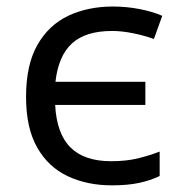

<svg xmlns="http://www.w3.org/2000/svg" viewBox="-20 -553 549 583"><path d="M319.8 9.8Q244.6 9.8 185.5 -18.1Q126.5 -45.9 92.8 -105.2Q59.1 -164.6 59.1 -258.8Q59.1 -356.4 93.8 -417Q128.4 -477.5 188 -505.4Q247.6 -533.2 322.8 -533.2Q364.3 -533.2 404.3 -525.4Q444.3 -517.6 472.7 -504.9L447.3 -434.6Q419.4 -444.8 384.8 -451.9Q350.1 -459 320.8 -459Q239.7 -459 198.5 -421.1Q157.2 -383.3 148.4 -304.7H421.4V-234.4H147.5Q151.9 -147.5 193.8 -105.5Q235.8 -63.5 317.4 -63.5Q363.8 -63.5 399.4 -72.3Q435.1 -81.1 464.8 -92.8V-18.6Q436.5 -4.9 402.1 2.4Q367.7 9.8 319.8 9.8Z"/></svg>

Font: Lunasima
Style: Regular
Weight: 400
Designer: The DocRepair Project, Monotype Design Team
Foundry: Google
Version: Version 2.009